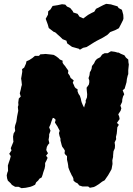

<svg xmlns="http://www.w3.org/2000/svg" viewBox="-20 -958 691 1000"><path d="M92 22 77 15H59L42 5L35 -4L21 -17L17 -29L15 -45L18 -58L22 -68L21 -96L26 -112L32 -129L36 -145L28 -157L40 -175L36 -186L43 -203L50 -220L49 -228L48 -247L51 -263L59 -276L57 -294L59 -305L65 -323L67 -336L69 -351L73 -371L75 -381L73 -401L76 -411L75 -424L78 -445L88 -455L83 -472L88 -491L91 -506L94 -516L92 -536L90 -549L93 -566L96 -585L95 -598L106 -606L115 -626L118 -639L132 -645L149 -656L162 -667H183L190 -675L207 -676L217 -677L246 -674L260 -672L272 -665L284 -656L292 -648L306 -642V-631L312 -622L319 -614L325 -605L331 -597L336 -589L334 -577L343 -564L348 -552L357 -545L364 -539L359 -527L364 -517L369 -505L374 -499L384 -493V-482L389 -469L396 -459L401 -444L403 -433L406 -423L412 -409L418 -398L422 -413L427 -426L426 -434L433 -451L434 -467L432 -487L431 -501L443 -518L445 -529V-539L441 -551L446 -566L448 -582L453 -590L457 -600L459 -614L470 -628L476 -641L485 -651L502 -660L512 -674L525 -681H541L558 -691L579 -688L593 -684H598L609 -678L628 -670L636 -658L648 -648L649 -633L651 -622L648 -593V-572L645 -564L641 -547L639 -530L635 -516L629 -496L619 -488L627 -467L621 -456L617 -441L616 -427L607 -408L612 -394L608 -381L596 -363L601 -350L603 -338L589 -318L599 -308L591 -295L589 -272L588 -262L584 -245L585 -233L577 -216L579 -201L578 -186L571 -170L569 -148V-141L565 -123L566 -104L561 -77L555 -66L543 -45L536 -35L525 -19L512 -12L495 1L479 11L469 16L448 20L439 13H409L393 8L384 -3L372 -9L363 -17L362 -29L358 -38L353 -46L349 -55L345 -63L340 -75L336 -86L335 -97L333 -109L329 -126V-145L321 -152L316 -160L318 -173L313 -182L304 -194L301 -203L298 -215L295 -226V-236L290 -250L287 -265L291 -277L283 -292L279 -300L271 -312L266 -320L270 -334L261 -343L255 -344L248 -326L243 -310L236 -295L239 -287L243 -277L236 -258V-248L233 -230L237 -212L230 -204L224 -193L221 -177L224 -170L230 -160L220 -147L228 -136L222 -122L215 -109V-94L212 -79L209 -71L205 -59L202 -48L197 -34L185 -27L179 -18L168 -8L163 4L149 11L138 15L114 20ZM396 -699 391 -704 355 -714 330 -732 326 -746 306 -754 297 -763 267 -790 260 -792 234 -812 229 -830 218 -860 230 -882 231 -899 243 -909 254 -927 280 -931 303 -936 320 -934 329 -924 346 -916 359 -900 362 -893 384 -886 394 -871 414 -862 438 -880 458 -891 471 -897 480 -912 517 -931 533 -938 559 -935 561 -934 592 -925 598 -916 615 -907 622 -881 623 -862 621 -854 609 -830 599 -811 580 -801 554 -791 540 -777 516 -762 485 -746 471 -738 431 -713 413 -709Z"/></svg>

Font: Winky Rough ExtraBold
Style: Italic
Weight: 800
Italic angle: -8.97852°
Designer: Simon Atzbach
Foundry: typofactur
Version: Version 1.206; ttfautohint (v1.8.4.7-5d5b)